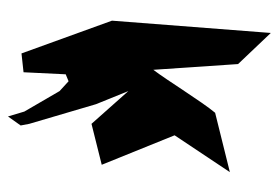

<svg xmlns="http://www.w3.org/2000/svg" viewBox="-126 -578 682 469"><g transform="rotate(90 214.5 -343.0)"><path d="M30 -276 110 -55 156 -60 161 -163 178 -170 202 -148 252 -62 264 -22 286 -53 282 -74 234 -237 202 -316 282 -226 382 -251 310 -429 400 -564 255 -528C228 -496 176 -411 150 -377L136 -584L60 -664Z"/></g></svg>

Font: Corrode
Style: Regular
Weight: 400
Designer: Mew Too
Version: Version 0.532